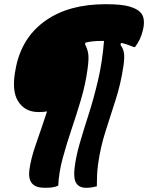

<svg xmlns="http://www.w3.org/2000/svg" viewBox="-20 -730 702 910"><path d="M459 -536Q417 -536 385 -528L383 -520Q394 -500 398 -476.5Q402 -453 395 -403Q385 -329 363.5 -257Q342 -185 318.5 -115.5Q295 -46 277 20.5Q259 87 256 150Q242 156 228.5 158Q215 160 190 160Q109 160 119 77Q126 22 150.5 -47.5Q175 -117 203 -202Q186 -199 168 -199H162Q98 -199 65.5 -250.5Q33 -302 55 -408L57 -418Q87 -556 197 -633Q307 -710 479 -710H484Q555 -710 592 -699.5Q629 -689 645 -672Q659 -658 661.5 -635.5Q664 -613 657 -586Q652 -564 642.5 -544Q633 -524 620 -507H614Q584 -520 554 -527L551 -517Q564 -500 567.5 -479Q571 -458 565 -417Q553 -335 528.5 -258.5Q504 -182 480 -107Q456 -32 445 47Q441 77 440 101.5Q439 126 439 153Q427 156 415.5 158Q404 160 388 160Q356 160 342 139Q328 118 333 70Q339 15 357.5 -49Q376 -113 400 -187.5Q424 -262 444.5 -349Q465 -436 473 -536Q467 -536 459 -536Z"/></svg>

Font: Recursive Mn Csl St Blk
Style: Italic
Weight: 900
Italic angle: -15°
Monospace: yes
Version: Version 1.079;hotconv 1.0.112;makeotfexe 2.5.65598; ttfautoh